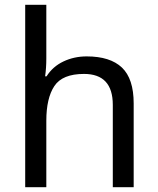

<svg xmlns="http://www.w3.org/2000/svg" viewBox="-20 -780 658 800"><path d="M173 -537Q173 -497 168 -462H174Q200 -503 244.5 -524Q289 -545 341 -545Q439 -545 488 -498.5Q537 -452 537 -349V0H450V-343Q450 -472 330 -472Q240 -472 206.5 -421.5Q173 -371 173 -277V0H85V-760H173Z"/></svg>

Font: Noto Sans Imperial Aramaic
Style: Regular
Weight: 400
Designer: Monotype Design Team
Foundry: Monotype Imaging Inc.
Version: Version 2.001; ttfautohint (v1.8.4.7-5d5b)